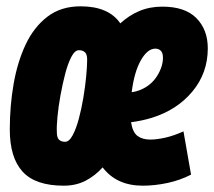

<svg xmlns="http://www.w3.org/2000/svg" viewBox="-20 -578 678 608"><path d="M182 10Q92 10 51.5 -34.5Q11 -79 11 -168Q11 -242 23 -311.5Q35 -381 61 -436.5Q87 -492 130 -525Q173 -558 235 -558Q324 -558 361 -504Q388 -529 421 -543Q454 -557 494 -557Q566 -557 602 -520.5Q638 -484 638 -425Q638 -347 589.5 -288.5Q541 -230 461 -205Q428 -195 395 -191Q400 -159 415.5 -147.5Q431 -136 456 -136Q476 -136 503 -142Q530 -148 561 -162L585 -25Q550 -7 510 1.5Q470 10 432 10Q349 10 305 -48Q282 -22 251.5 -6Q221 10 182 10ZM472 -424Q447 -424 426 -387Q405 -350 397 -286Q412 -288 426 -294Q459 -308 477.5 -337.5Q496 -367 496 -395Q496 -411 489 -417.5Q482 -424 472 -424ZM186 -129Q199 -129 210 -149.5Q221 -170 229.5 -201.5Q238 -233 244 -269Q250 -305 253 -337Q256 -369 256 -389Q256 -406 249 -412.5Q242 -419 230 -419Q217 -419 206 -398Q195 -377 186.5 -344.5Q178 -312 171.5 -276Q165 -240 162 -208.5Q159 -177 160 -160Q160 -142 167 -135.5Q174 -129 186 -129Z"/></svg>

Font: Georama Condensed ExtraBold
Style: Italic
Weight: 800
Width: 3
Italic angle: -9°
Designer: Jean-Baptiste Levee
Foundry: Production Type
Version: Version 1.000